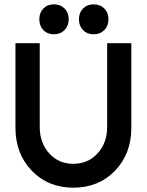

<svg xmlns="http://www.w3.org/2000/svg" viewBox="-20 -848 673 880"><path d="M315.9 12.2Q200.7 12.2 125.7 -65.4Q50.8 -143.1 50.8 -263.2V-649.9H162.1V-267.1Q162.1 -192.9 205.6 -145Q249 -97.2 315.9 -97.2Q383.3 -97.2 427.2 -145Q471.2 -192.9 471.2 -267.1V-649.9H582V-263.2Q582 -143.1 507.1 -65.4Q432.1 12.2 315.9 12.2ZM458 -710.2Q439 -690.9 409.2 -690.9Q379.4 -690.9 360.6 -710.2Q341.8 -729.5 341.8 -759.8Q341.8 -790 360.6 -809.1Q379.4 -828.1 409.2 -828.1Q439 -828.1 458 -809.1Q477.1 -790 477.1 -759.8Q477.1 -729.5 458 -710.2ZM275.9 -710.2Q256.8 -690.9 227.1 -690.9Q197.3 -690.9 178.7 -710.2Q160.2 -729.5 160.2 -759.8Q160.2 -790 178.7 -809.1Q197.3 -828.1 227.1 -828.1Q256.8 -828.1 275.9 -809.1Q294.9 -790 294.9 -759.8Q294.9 -729.5 275.9 -710.2Z"/></svg>

Font: Apfel Grotezk Mittel
Style: Regular
Weight: 500
Designer: Luigi Gorlero
Foundry: © 2023, Luigi Gorlero & Collletttivo
Version: Version 2.000;Glyphs 3.2 (3217)